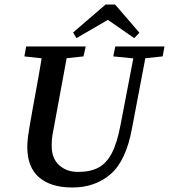

<svg xmlns="http://www.w3.org/2000/svg" viewBox="-20 -817 749 851"><path d="M101 -165Q101 -187 104 -210Q107 -233 111 -256L124 -330Q137 -399 149.5 -470Q162 -541 173 -611H285L220 -259Q216 -238 212.5 -218.5Q209 -199 209 -171Q209 -115 242 -85Q275 -55 326 -55Q380 -55 416 -74Q452 -93 475.5 -138Q499 -183 514 -262L581 -611H634L565 -248Q539 -105 470.5 -45.5Q402 14 301 14Q205 14 153 -31Q101 -76 101 -165ZM88 -567 96 -611H360L350 -567L229 -554H207ZM482 -567 491 -611H709L701 -567L606 -557H584ZM490 -797 598 -672 575 -648 422 -754H501L319 -648L304 -673L448 -797Z"/></svg>

Font: Lisu Bosa
Style: Bold Italic
Weight: 700
Italic angle: -19°
Designer: David Morse, Annie Olsen, Victor Gaultney, Frank Grießhammer (Latin)
Foundry: SIL International
Version: Version 2.000